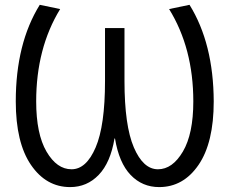

<svg xmlns="http://www.w3.org/2000/svg" viewBox="-20 -760 943 790"><path d="M451.2 -190.4Q434.6 -90.8 386.2 -40.5Q337.9 9.8 268.6 9.8Q169.9 9.8 107.4 -81.5Q44.9 -172.9 44.9 -342.8Q44.9 -581.1 143.6 -740.2L227.5 -722.7Q128.9 -561.5 128.9 -342.8Q128.9 -209 171.4 -136.2Q213.9 -63.5 274.4 -63.5Q335 -63.5 373.5 -153.3Q412.1 -243.2 412.1 -426.8V-644.5H492.2V-426.8Q492.2 -243.2 530.8 -153.3Q569.3 -63.5 629.9 -63.5Q689.5 -63.5 732.4 -136.2Q775.4 -209 775.4 -342.8Q775.4 -561.5 675.8 -722.7L759.8 -740.2Q858.4 -581.1 859.4 -342.8Q859.4 -172.9 796.9 -81.5Q734.4 9.8 634.8 9.8Q565.4 9.8 517.6 -40Q469.7 -89.8 453.1 -190.4Z"/></svg>

Font: Mgen+ 1c regular
Style: Regular
Weight: 400
Designer: [Source Han Sans]
Ryoko NISHIZUKA  (kana & ideographs); Paul D. Hunt (Latin, Greek & Cyrillic); Wenlong ZHANG  (bopomofo
Version: Version 1.059.20150602